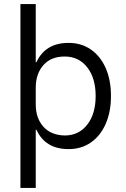

<svg xmlns="http://www.w3.org/2000/svg" viewBox="-20 -720 615 940"><path d="M80 200V-700H155V-415H158.3Q201.7 -510 315.8 -510Q378.3 -510 425 -477.5Q471.7 -445 497.5 -386.7Q523.3 -328.3 523.3 -250Q523.3 -172.5 497.5 -113.8Q471.7 -55 425 -22.5Q378.3 10 315.8 10Q201.7 10 158.3 -85H155V200ZM296.7 -56.7Q365.8 -56.7 407.1 -109.6Q448.3 -162.5 448.3 -250Q448.3 -337.5 407.1 -390.4Q365.8 -443.3 296.7 -443.3Q229.2 -443.3 192.1 -400.8Q155 -358.3 155 -290.8V-209.2Q155 -141.7 192.1 -100Q229.2 -58.3 296.7 -56.7Z"/></svg>

Font: Funnel Sans Light
Style: Regular
Weight: 300
Designer: NORD ID, Kristian Moeller
Foundry: Dicotype
Version: Version 1.000